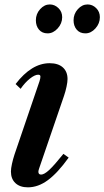

<svg xmlns="http://www.w3.org/2000/svg" viewBox="-20 -812 458 843"><path d="M102.5 10.5Q67.5 10.5 47.8 -8Q28 -26.5 28 -58.5Q28 -72 32.5 -92.5Q37 -113 43.5 -133L153.5 -455.5Q157.5 -468 157.5 -476Q157.5 -484 147.5 -484Q133 -484 111.2 -466.8Q89.5 -449.5 70.5 -422L48.5 -443Q118.5 -534.5 198 -534.5Q235.5 -534.5 256 -516Q276.5 -497.5 276.5 -465Q276.5 -452 272.2 -431.8Q268 -411.5 261 -391L152 -73Q148.5 -63 148.5 -58Q148.5 -45.5 160.5 -45.5Q174 -45.5 195.8 -65.5Q217.5 -85.5 258.5 -136.5L281.5 -120Q233 -52.5 190.2 -21Q147.5 10.5 102.5 10.5ZM355 -665.5Q330.5 -665.5 316.8 -681.8Q303 -698 303 -723Q303 -751 321.8 -771.8Q340.5 -792.5 364.5 -792.5Q386 -792.5 402.2 -776.5Q418.5 -760.5 418.5 -736.5Q418.5 -709 399 -687.2Q379.5 -665.5 355 -665.5ZM189 -665.5Q165 -665.5 151.2 -681.8Q137.5 -698 137.5 -723Q137.5 -751 156.2 -771.8Q175 -792.5 198.5 -792.5Q220 -792.5 236.5 -776.5Q253 -760.5 253 -736.5Q253 -709 233.2 -687.2Q213.5 -665.5 189 -665.5Z"/></svg>

Font: Libre Caslon Condensed Bold
Style: Italic
Weight: 700
Italic angle: -22.583°
Designer: Pablo Impallari, Rodrigo Fuenzalida, Katja Schimmel, Ertekin Erdin
Foundry: Pablo Impallari, Rodrigo Fuenzalida
Version: Version 2.000; ttfautohint (v1.8.4.7-5d5b);gftools[0.9.33]